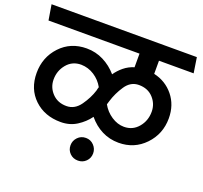

<svg xmlns="http://www.w3.org/2000/svg" viewBox="-149 -840 1208 1140"><g transform="rotate(20 455.5 -270.5)"><path d="M766 -283Q766 -333 732 -370Q698 -407 641 -407Q589 -407 556.5 -358.5Q524 -310 508 -257L501 -234Q523 -194 561.5 -168.5Q600 -143 641 -143Q696 -143 731 -184.5Q766 -226 766 -283ZM153 -265Q153 -215 187.5 -178.5Q222 -142 278 -142Q330 -142 364.5 -190.5Q399 -239 415 -290Q415 -292 417.5 -301.5Q420 -311 421 -313Q399 -353 361 -377.5Q323 -402 278 -403Q222 -403 187.5 -361.5Q153 -320 153 -265ZM276 -505Q333 -505 382.5 -480Q432 -455 469 -412Q488 -440 516 -463Q544 -486 580 -497V-583H5L-11 -680H907L922 -583H703V-500Q779 -483 827 -424Q875 -365 875 -281Q875 -182 808.5 -112.5Q742 -43 643 -43Q586 -43 537.5 -67.5Q489 -92 452 -137Q423 -97 379 -69Q335 -41 278 -41Q176 -41 110.5 -103.5Q45 -166 45 -267Q45 -366 110 -435.5Q175 -505 276 -505ZM453 139Q422 139 401.5 118.5Q381 98 381 68Q381 39 401.5 17.5Q422 -4 453 -4Q483 -4 503.5 17.5Q524 39 524 68Q524 98 503.5 118.5Q483 139 453 139Z"/></g></svg>

Font: Palanquin SemiBold
Style: Regular
Weight: 600
Designer: Pria Ravichandran
Version: Version 1.0.4